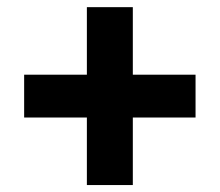

<svg xmlns="http://www.w3.org/2000/svg" viewBox="-20 -620 626 547"><path d="M227.5 -92.8V-285.2H48.8V-407.2H227.5V-599.6H358.4V-407.2H537.1V-285.2H358.4V-92.8Z"/></svg>

Font: Cascadia Code PL
Style: Bold
Weight: 700
Monospace: yes
Designer: Aaron Bell
Foundry: Saja Typeworks
Version: Version 2404.023; ttfautohint (v1.8.4)